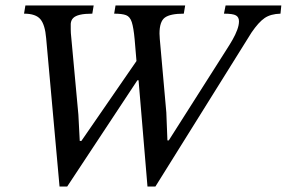

<svg xmlns="http://www.w3.org/2000/svg" viewBox="-20 -677 1050 703"><path d="M549 6H520L486 -399L481 -438L473 -533Q469 -576 462.5 -596Q456 -616 441.5 -621.5Q427 -627 398 -627L403 -657H658L653 -627Q603 -627 583.5 -612.5Q564 -598 564 -554Q564 -550 564.5 -545Q565 -540 565 -535L589 -265L593 -163H598L811 -498Q822 -515 832 -532.5Q842 -550 848.5 -567.5Q855 -585 855 -599Q855 -614 844 -620.5Q833 -627 800 -627L806 -657H1010L1007 -627Q971 -626 949 -611Q927 -596 901 -558ZM226 6H198L149 -537Q145 -586 128 -606.5Q111 -627 68 -627L73 -657H323L318 -627Q290 -627 273 -623Q256 -619 248 -611Q240 -603 239 -590Q239 -583 239 -569.5Q239 -556 241 -539L267 -257L272 -161H278L489 -467L503 -383H483Z"/></svg>

Font: STIX Two Text
Style: Italic
Weight: 400
Italic angle: -12°
Designer: Ross Mills, John Hudson & Paul Hanslow, Tiro Typeworks Ltd; with prior portions MicroPress Inc. and Coen Hoffman, Elsevi
Foundry: Tiro Typeworks Ltd
Version: Version 2.13 b171